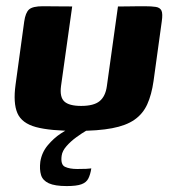

<svg xmlns="http://www.w3.org/2000/svg" viewBox="-20 -420 564 625"><path d="M215 -399 178.7 -140.3Q173.8 -104 189.5 -89.6Q205.1 -75.2 244.2 -75.2Q285.4 -75.2 304.3 -90.8Q323.2 -106.3 327.8 -139.2L364 -399Q365 -399 377.2 -399Q389.4 -399 405.2 -399.3Q421 -399.7 434.2 -399.7Q447.4 -399.7 450.4 -399.7Q473.6 -399.7 487.3 -397.5Q501 -395.3 505.7 -385.3Q510.3 -375.2 506.5 -349.7L479.8 -156.1Q473.4 -111.4 459.3 -80.4Q445.2 -49.4 417.8 -30.3Q390.5 -11.2 344.9 -2.6Q299.4 6.1 229.8 6.1Q142.9 6.1 96.9 -6.4Q50.9 -18.9 36.6 -51.8Q22.4 -84.8 30.7 -144.8L58.8 -349.7Q62.9 -378.9 74.7 -389.3Q86.5 -399.7 119.6 -399.7Q144 -399.7 167.3 -399.3Q190.6 -399 215 -399ZM197.3 185.7Q158.7 185.7 138.8 176.6Q119 167.4 113.6 149.7Q108.2 131.9 111.2 106.6Q115.9 76.4 135.3 53.1Q154.8 29.8 178.2 14.4Q201.7 -1.1 218.1 -8.8H288.5Q279.8 -5.8 263 4Q246.2 13.8 228 27.1Q209.9 40.3 196.3 55.9Q182.7 71.5 180.7 86.8Q176.7 116 191.6 123Q206.6 130.1 231.4 130.1Q251.4 130.1 260.3 129.6Q269.1 129.1 272.2 128.6Q275.2 128.1 277.2 128.1Q274.2 147.9 267.7 160.8Q261.3 173.8 245.4 179.7Q229.5 185.7 197.3 185.7Z"/></svg>

Font: Genos Thin
Style: Italic
Weight: 100
Italic angle: -8°
Designer: Robert E. Leuschke
Foundry: Robert E. Leuschke
Version: Version 1.010